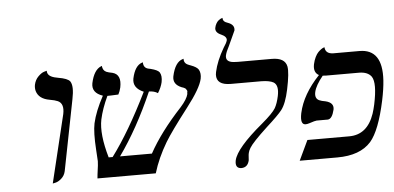

<svg xmlns="http://www.w3.org/2000/svg" viewBox="-51 -848 1974 961"><g transform="rotate(-5 936.0 -367.5)"><path d="M177.7 5.9 260.3 -335.9Q271 -387.7 239.3 -402.3Q225.1 -408.7 198.7 -413.1Q144.5 -422.4 132.8 -462.9Q128.9 -478 131.8 -494.1Q137.2 -519 153.6 -535.2Q169.9 -551.3 183.1 -555.2L196.8 -559.1Q195.8 -532.7 232.4 -522.9Q238.8 -521.5 250.5 -519Q297.9 -511.2 309.6 -495.6Q326.2 -471.2 312.5 -405.8L242.7 -50.8Q237.8 -28.3 221.7 -14.2Q205.6 0 191.4 2.9Z M960.9 -452.1Q950.7 -404.8 880.9 -314.5Q793.9 -201.7 763.7 -151.4Q718.3 -75.2 695.8 0H402.8Q402.8 -6.8 410.6 -64.5Q412.1 -77.6 412.1 -85.9Q411.1 -106.4 408.7 -142.1Q402.8 -231.4 412.1 -275.9Q425.3 -335.4 465.8 -410.2Q409.7 -429.2 418.9 -477.1Q433.1 -543.5 470.7 -558.1Q470.7 -558.1 473.6 -559.1Q475.6 -535.6 493.7 -527.8Q504.4 -523.4 523.4 -520Q569.3 -508.3 556.2 -443.8Q551.8 -424.3 543.5 -409.2Q528.3 -409.2 509.3 -407.7Q495.1 -406.7 488.3 -407.2Q459.5 -346.2 447.8 -292Q433.1 -219.7 467.8 -100.1H487.8Q576.7 -219.2 671.4 -412.1Q616.2 -435.5 625.5 -482.9Q639.2 -546.4 675.8 -558.1Q679.2 -559.1 679.7 -559.1Q679.7 -531.2 704.1 -525.4Q705.6 -524.9 709 -524.4Q713.9 -523.4 715.8 -522.9Q750.5 -514.2 759.3 -502Q771 -483.9 764.6 -452.1Q758.8 -426.3 741.7 -398.9Q724.1 -410.6 697.3 -411.1Q619.1 -231.9 524.9 -100.1H685.1Q741.2 -203.1 848.6 -318.8Q881.8 -356 887.7 -381.8Q887.2 -388.7 888.7 -392.8Q890.1 -397 887 -401.1Q883.8 -405.3 883.1 -407.2Q882.3 -409.2 877.9 -411.6Q873.5 -414.1 872.3 -414.6Q871.1 -415 866.9 -416.5Q862.8 -418 862.3 -418Q817.9 -436 825.7 -476.1Q840.8 -546.9 880.4 -558.1Q884.8 -559.1 884.3 -559.1Q882.8 -535.6 906.7 -526.9Q907.7 -526.4 910.2 -525.4Q915 -523.4 917 -522.9Q947.8 -511.7 956.1 -497.6Q966.3 -479 960.9 -452.1Z M1097.2 -558.1Q1090.3 -524.9 1132.3 -521Q1142.1 -520 1153.8 -520H1324.2Q1389.6 -520 1398.9 -475.6Q1404.8 -443.8 1387.2 -360.8Q1372.6 -291.5 1348.6 -260.3Q1329.6 -235.8 1270 -182.1Q1194.8 -112.3 1179.2 -85.9Q1170.9 -72.3 1168.5 -61Q1166.5 -52.7 1166 -40Q1165.5 -29.8 1165 -24.9Q1157.2 11.2 1124 11.2Q1092.3 9.3 1100.1 -29.8Q1113.8 -90.3 1247.1 -201.2Q1302.7 -248 1317.4 -272.9Q1330.1 -295.4 1337.9 -332Q1349.1 -385.3 1323.2 -401.4Q1303.2 -412.6 1262.2 -413.1H1109.4Q1036.1 -413.1 1038.6 -465.8Q1039.1 -472.7 1040.5 -479Q1052.2 -533.7 1089.4 -597.2Q1104.5 -619.1 1107.9 -632.8Q1110.4 -650.9 1082.5 -663.1Q1052.7 -675.8 1055.7 -698.2Q1058.1 -710.9 1063.5 -720.2Q1068.8 -729.5 1074.2 -734.1Q1079.6 -738.8 1084.5 -741.5Q1089.4 -744.1 1092.8 -745.1L1096.2 -746.1Q1095.2 -726.6 1120.1 -719.2Q1155.3 -707 1150.4 -678.2L1115.7 -602.5Q1101.6 -576.7 1097.2 -558.1Z M1814.9 -248Q1837.4 -354 1815.4 -387.2Q1797.4 -412.6 1753.9 -413.1H1587.9Q1578.6 -413.1 1570.8 -414.1Q1533.7 -368.7 1526.4 -335.9Q1519.5 -304.2 1542 -293.5Q1553.7 -288.1 1572.8 -285.2Q1616.7 -274.9 1609.9 -240.2Q1599.1 -194.3 1577.1 -192.9H1521Q1513.7 -192.9 1482.9 -182.6Q1472.2 -179.2 1464.4 -179.2Q1436 -179.2 1447.3 -235.8Q1447.8 -237.3 1447.8 -237.8Q1467.8 -329.6 1552.2 -418.9Q1523.9 -434.1 1532.2 -475.1Q1536.6 -495.1 1544.2 -510.5Q1551.8 -525.9 1559.8 -533.9Q1567.9 -542 1575.2 -547.1Q1582.5 -552.2 1587.4 -553.7L1591.8 -555.2Q1593.8 -522 1632.8 -521H1764.6Q1881.3 -521 1871.1 -364.3Q1868.2 -320.8 1856.4 -265.1Q1824.7 -116.2 1777.8 -62Q1722.7 0 1607.9 0H1418.9L1466.3 -100.1H1676.3Q1767.6 -100.1 1802.7 -202.6Q1809.6 -223.6 1814.9 -248Z"/></g></svg>

Font: Linux Biolinum Slanted O
Style: Slanted
Weight: 400
Designer: Philipp H. Poll
Foundry: Philipp H. Poll
Version: Version 1.0.4